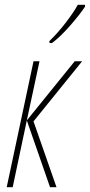

<svg xmlns="http://www.w3.org/2000/svg" viewBox="-20 -782 375 802"><path d="M8 0 120 -526H145L92 -279L292 -526H323L120 -275L216 0H189L92 -279L33 0ZM187 -602H197Q232 -628 273 -675Q314 -722 335 -754V-762H305Q288 -731 255.5 -688.5Q223 -646 186 -610Z"/></svg>

Font: Noto Sans Display Condensed Thin
Style: Italic
Weight: 250
Width: 3
Italic angle: -12°
Designer: Monotype Design Team
Foundry: Monotype Imaging Inc.
Version: Version 1.900